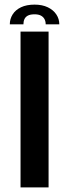

<svg xmlns="http://www.w3.org/2000/svg" viewBox="-20 -812 316 832"><path d="M69 0H190.5V-675H69ZM130 -792Q95 -792 71 -780.5Q47 -769 34.8 -749.5Q22.5 -730 22.5 -706.5H81.5Q81.5 -719.5 86 -729.2Q90.5 -739 101 -744.5Q111.5 -750 130 -750Q146.5 -750 157 -744.5Q167.5 -739 172.8 -729.2Q178 -719.5 178 -706.5H237Q237 -730 224 -749.5Q211 -769 187 -780.5Q163 -792 130 -792Z"/></svg>

Font: Anybody Thin Medium
Style: Regular
Weight: 500
Version: Version 1.113;gftools[0.9.25]